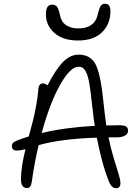

<svg xmlns="http://www.w3.org/2000/svg" viewBox="-20 -1004 753 1033"><path d="M399.9 -786.1Q318.4 -786.1 272.7 -826.7Q227.1 -867.2 227.1 -925.8Q227.1 -954.6 235.6 -966.8Q244.1 -979 262.2 -979Q278.3 -979 287.1 -967Q295.9 -955.1 303.2 -920.9Q310.1 -885.7 336.2 -868.4Q362.3 -851.1 400.9 -851.1Q486.8 -851.1 504.9 -921.9Q513.2 -959 521.5 -971.4Q529.8 -983.9 544.9 -983.9Q574.2 -983.9 574.2 -943.8Q574.2 -875.5 529.3 -830.8Q484.4 -786.1 399.9 -786.1ZM69.8 -193.8Q57.1 -193.8 50.5 -200.4Q43.9 -207 43.9 -217.8Q43.9 -228 49.8 -234.9Q55.7 -241.7 71.8 -248Q101.6 -259.8 134.8 -270Q150.4 -328.1 157.5 -355.5Q164.6 -382.8 173.8 -431.6Q183.1 -480.5 186 -520Q187.5 -555.2 210.9 -555.2Q222.2 -555.2 235.8 -544.9Q280.3 -631.3 319.1 -670.7Q357.9 -710 402.8 -710Q462.4 -710 490.2 -665Q515.1 -624.5 529.8 -514.2Q533.7 -481.9 543 -397Q547.9 -356.9 551.8 -329.1Q574.7 -330.1 623 -330.1Q649.4 -330.1 659.2 -323Q668.9 -315.9 668.9 -299.8Q668.9 -284.7 653.1 -274.9Q637.2 -265.1 606.9 -265.1H564Q575.7 -206.5 592.3 -151.9Q608.9 -97.2 618.4 -66.7Q627.9 -36.1 627.9 -19Q627.9 8.8 605 8.8Q586.4 8.8 575.2 -9.3Q564 -27.3 547.9 -77.1Q522.5 -153.8 501 -263.2Q310.5 -257.8 188 -223.1Q166 -134.3 150.9 -24.9Q146 7.8 126 7.8Q92.8 7.8 92.8 -39.1Q92.8 -104.5 117.2 -201.2Q86.9 -193.8 69.8 -193.8ZM402.8 -645Q358.4 -645 303.5 -547.9Q248.5 -450.7 204.1 -288.1Q325.7 -317.9 490.2 -327.1Q483.4 -365.2 481 -392.1Q465.3 -537.6 457 -574.2Q444.3 -631.3 419.4 -642.1Q412.1 -645 402.8 -645Z"/></svg>

Font: Shantell Sans Normal
Style: Regular
Weight: 300
Designer: Stephen Nixon, Anya Danilova, Shantell Martin
Foundry: Arrow Type
Version: Version 1.006;[559af2be0]